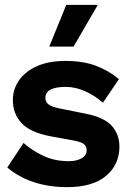

<svg xmlns="http://www.w3.org/2000/svg" viewBox="-20 -761 532 791"><path d="M256 10Q182 10 119.5 -10.5Q57 -31 10 -71L77 -172Q112 -141 158.5 -119Q205 -97 263 -97Q296 -97 316.5 -109Q337 -121 337 -143Q337 -157 326.5 -166.5Q316 -176 284 -182L191 -199Q105 -215 69 -253.5Q33 -292 33 -349Q33 -393 58 -429.5Q83 -466 131.5 -488Q180 -510 250 -510Q321 -510 374 -490.5Q427 -471 470 -435L404 -338Q371 -367 331 -385Q291 -403 251 -403Q167 -403 167 -358Q167 -342 178.5 -332Q190 -322 222 -315L336 -292Q410 -277 441 -242Q472 -207 472 -157Q472 -83 417 -36.5Q362 10 256 10ZM253 -741H383L283 -569H183Z"/></svg>

Font: Prodigy Sans SemiBold
Style: Regular
Weight: 600
Designer: Wei Huang
Foundry: Wei Huang
Version: Version 1.003; ttfautohint (v1.8.3)